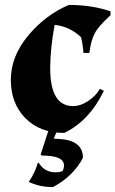

<svg xmlns="http://www.w3.org/2000/svg" viewBox="-20 -525 469 780"><path d="M260 -505Q353 -505 429 -479V-463Q380 -419 364.5 -389Q349 -359 343 -310H319Q316 -349 309 -374Q264 -417 202 -424Q184 -327 184 -247Q184 -94 277 -94Q307 -94 338 -114.5Q369 -135 386 -164L402 -156Q343 -34 241 15Q142 15 83 -45Q24 -105 24 -200.5Q24 -296 94.5 -380.5Q165 -465 260 -505ZM205 175Q222 175 234 170Q240 159 240 147Q240 107 151 107L145 103L183 -14L222 -16L199 36L203 39Q317 39 317 116Q278 191 195 235Q141 235 97 214Q124 173 133 138L137 136Q161 175 205 175Z"/></svg>

Font: Almendra
Style: Bold
Weight: 700
Designer: Ana Sanfelippo
Foundry: Ana Sanfelippo
Version: Version 1.004